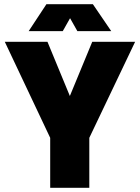

<svg xmlns="http://www.w3.org/2000/svg" viewBox="-20 -900 668 918"><path d="M117 -751H280L315 -813L350 -751H512L424 -880H202ZM220 -2H407V-241L626 -700H421L314 -441L207 -700H3L220 -241Z"/></svg>

Font: Arthouse Owned Black
Style: Regular
Weight: 900
Designer: Jeremy Tribby
Foundry: Tribby Type
Version: Version 1.000;PS 001.000;hotconv 1.0.88;makeotf.lib2.5.64775